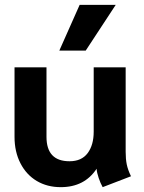

<svg xmlns="http://www.w3.org/2000/svg" viewBox="-20 -763 596 793"><path d="M40 -198V-485H172V-198Q172 -97 267 -97Q317 -97 342 -130.5Q367 -164 367 -219V-485H499V-136Q499 -106 503.5 -84Q508 -62 521 -35L404 10Q395 -6 387.5 -28Q380 -50 379 -66Q329 10 231 10Q175 10 132 -15.5Q89 -41 64.5 -88.5Q40 -136 40 -198ZM309 -743H458L334 -554H225Z"/></svg>

Font: Niramit
Style: Bold
Weight: 700
Designer: Katatrad Aksorn Co.,Ltd.
Foundry: Cadson Demak Co.,Ltd.
Version: Version 1.001; ttfautohint (v1.6)